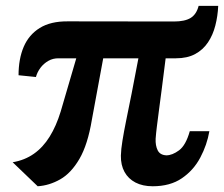

<svg xmlns="http://www.w3.org/2000/svg" viewBox="-20 -623 761 652"><path d="M108 9.5 23 -72Q64 -79 95 -100.8Q126 -122.5 148.5 -158.8Q171 -195 186 -244L239 -425H180Q160 -425.5 144 -416.2Q128 -407 117.2 -392.5Q106.5 -378 102 -361.5L43 -367.5Q43 -423 60.5 -464Q78 -505 115 -528Q152 -551 210.5 -550.5L570.5 -550Q607.5 -550 627.2 -562Q647 -574 654.5 -603H721Q719.5 -568.5 711.2 -536.2Q703 -504 686.2 -479Q669.5 -454 642.8 -439.5Q616 -425 577 -425H542.5Q535 -363.5 529.2 -320Q523.5 -276.5 519.5 -246.2Q515.5 -216 512.8 -194Q510 -172 508.5 -152Q507.5 -128.5 515.5 -112.5Q523.5 -96.5 545 -95.5Q565 -95.5 588 -112.5Q611 -129.5 624.5 -177.5H691Q683 -131 660.2 -88Q637.5 -45 597.8 -17.8Q558 9.5 498.5 9.5Q464.5 9.5 440 -3.2Q415.5 -16 402.8 -39.2Q390 -62.5 390.5 -94.5Q391 -116 395.8 -145.2Q400.5 -174.5 408.5 -214Q416.5 -253.5 427 -305.5Q437.5 -357.5 450 -425H330.5L292 -216.5Q278 -132 249.8 -83.5Q221.5 -35 184.5 -14Q147.5 7 108 9.5Z"/></svg>

Font: Merriweather 28pt
Style: Bold Italic
Weight: 700
Italic angle: -7.8°
Version: Version 2.101